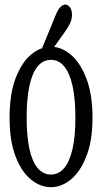

<svg xmlns="http://www.w3.org/2000/svg" viewBox="-20 -798 437 823"><path d="M198.2 4.4Q153.3 4.4 112.5 -28.6Q71.8 -61.5 46.4 -128.2Q21 -194.8 21 -293.5Q21 -393.6 46.4 -461.4Q71.8 -529.3 112.5 -563.5Q153.3 -597.7 198.2 -597.7Q243.2 -597.7 283.7 -563.5Q324.2 -529.3 350.3 -461.4Q376.5 -393.6 376.5 -293.5Q376.5 -195.3 350.3 -128.4Q324.2 -61.5 283.7 -28.6Q243.2 4.4 198.2 4.4ZM198.2 -49.8Q231.4 -49.8 254.9 -77.4Q278.3 -105 290.8 -159.2Q303.2 -213.4 303.2 -293.5Q303.2 -375 290.8 -430.4Q278.3 -485.8 254.9 -513.7Q231.4 -541.5 198.2 -541.5Q165 -541.5 141.6 -513.7Q118.2 -485.8 106.2 -430.4Q94.2 -375 94.2 -293.5Q94.2 -213.4 106.2 -159.2Q118.2 -105 141.6 -77.4Q165 -49.8 198.2 -49.8ZM148.4 -560.1Q159.2 -589.4 170.7 -616.5Q182.1 -643.6 193.6 -671.9Q205.1 -700.2 216.8 -729Q227.5 -756.3 238.5 -767.3Q249.5 -778.3 259.3 -778.3Q270 -778.3 279.3 -767.6Q288.6 -756.8 288.6 -732.4Q288.6 -720.7 283.4 -705.8Q278.3 -690.9 261.7 -666.5Q246.6 -645 231 -623.3Q215.3 -601.6 200.2 -579.8Q185.1 -558.1 168.5 -536.6Z"/></svg>

Font: Scarab Serif
Style: Regular
Weight: 400
Designer: John Roberts
Foundry: Scarab
Version: 1.0